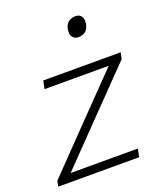

<svg xmlns="http://www.w3.org/2000/svg" viewBox="-145 -817 766 905"><g transform="rotate(-20 238.0 -364.0)"><path d="M-10 0 -4.5 -27.5Q53 -87 108 -144Q162.5 -200.5 210 -249.5L408.5 -454H86.5L95 -494.5H483.5L476.5 -462.5Q451 -436.5 416.5 -401Q382 -365 344.5 -326.5Q307 -288 273.5 -253.5L67 -40.5H404L396 0ZM321 -629.5Q301.5 -629.5 291.5 -644Q285 -653.5 285 -667.5Q285 -674.5 286.5 -682.5Q291.5 -707.5 306.5 -717.5Q321.5 -727.5 341 -727.5Q361 -727.5 370.5 -713Q376.5 -703 376.5 -689.5Q376.5 -682.5 375 -674Q370 -650 355.8 -639.8Q341.5 -629.5 321 -629.5Z"/></g></svg>

Font: Heraclito ExtraLight
Style: Italic
Weight: 200
Italic angle: -12°
Designer: Kostas Bartsokas (font) & Cristiano Sobral (main changes)
Foundry: Kostas Bartsokas (font) & Cristiano Sobral (main changes)
Version: Version 1.00;July 8, 2020;FontCreator 13.0.0.2655 64-bit